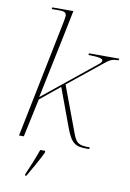

<svg xmlns="http://www.w3.org/2000/svg" viewBox="-104 -823 749 1106"><g transform="rotate(10 270.5 -269.5)"><path d="M449 7H460L463 -3C394 -3 382 -15 362 -68L262 -336L454 -491C491 -521 503 -526 539 -526L541 -536H364L362 -526C422 -526 447 -520 447 -508C447 -501 441 -493 429 -484L125 -238C147 -347 172 -460 194 -569L233 -760H110L108 -750H155C184 -750 194 -742 194 -724C194 -718 190 -698 189 -691L49 0H77L125 -224L240 -318L322 -96C356 -3 382 7 449 7ZM123 213V221H131C154 183 193 113 213 71V61H184C167 109 142 171 123 213Z"/></g></svg>

Font: Noto Serif Display Thin
Style: Italic
Weight: 100
Italic angle: -12°
Designer: Monotype Design Team
Foundry: Monotype Imaging Inc.
Version: Version 2.009